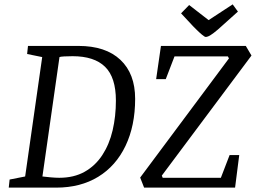

<svg xmlns="http://www.w3.org/2000/svg" viewBox="-20 -858 1170 878"><path d="M20 0 24 -37 95 -51 173 -597 104 -611 108 -648H339Q463 -648 530.5 -584.5Q598 -521 598 -406Q598 -283 554 -191Q510 -99 429 -49.5Q348 0 237 0ZM251 -45Q318 -45 367 -72.5Q416 -100 448 -149Q480 -198 495 -262Q510 -326 510 -398Q510 -504 460.5 -552.5Q411 -601 312 -601Q291 -601 273.5 -600Q256 -599 252 -597L174 -51Q190 -49 212 -47Q234 -45 251 -45ZM639 0 621 -46 1027 -591 1022 -600H778L738 -496H694L716 -648H1104L1130 -604L720 -55L724 -45H990L1030 -149H1074L1055 0ZM921 -689Q916 -689 903.5 -699.5Q891 -710 879.5 -721.5Q868 -733 863 -738L808 -797L845 -835L934 -766L1044 -838L1068 -805L1000 -744Q974 -720 958 -708Q942 -696 934 -692.5Q926 -689 921 -689Z"/></svg>

Font: Faustina
Style: Italic
Weight: 400
Italic angle: -8°
Designer: Alfonso Garcia
Foundry: http://www.omnibus-type.com
Version: Version 1.200